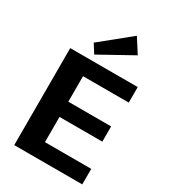

<svg xmlns="http://www.w3.org/2000/svg" viewBox="-231 -1087 1063 1200"><g transform="rotate(30 300.5 -487.5)"><path d="M193 -112H562V0H71V-700H558V-588H193L228 -675V-346L193 -404H537V-294H193L228 -352V-25ZM459 -872 221 -740 181 -803 393 -975Z"/></g></svg>

Font: Pathway Extreme 8pt Thin 12pt
Style: Bold
Weight: 700
Version: Version 1.001;gftools[0.9.26]